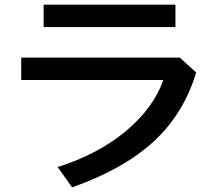

<svg xmlns="http://www.w3.org/2000/svg" viewBox="-20 -776 934 823"><path d="M680 -433H71V-529H751L821 -465Q766 -285 636 -167Q506 -49 289 27L227 -60Q401 -115 519.5 -214Q638 -313 680 -433ZM167 -756H732V-660H167Z"/></svg>

Font: 카카오 큰글씨 ExtraBold
Style: Regular
Weight: 800
Designer: Park Young-rak; Lee Sang-min; Kim Jung-jin; Min Bon; Park Min-gyu;
Foundry: Kakao Corporation
Version: Version 2.003